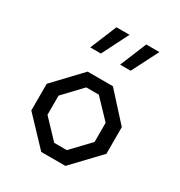

<svg xmlns="http://www.w3.org/2000/svg" viewBox="-187 -934 995 1063"><g transform="rotate(30 310.0 -403.0)"><path d="M232.5 0H387L550 -171.5V-342L394 -513.5H232.5L70 -342V-171.5ZM269.5 -79.5 159.5 -195.5V-318L269.5 -434H350L460.5 -318V-195.5L350 -79.5ZM369 -637H436.5L522.5 -806H438.5ZM178 -637H246L331.5 -806H248Z"/></g></svg>

Font: Monaspace Krypton
Style: Regular
Weight: 400
Designer: Riley Cran & the Lettermatic Team
Foundry: Lettermatic
Version: Version 1.200 (Monaspace Krypton)